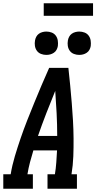

<svg xmlns="http://www.w3.org/2000/svg" viewBox="-42 -1148 586 1168"><path d="M-22 0V-88H23Q32 -143 48.5 -198Q65 -253 83.5 -307Q102 -361 123 -414.5Q144 -468 166 -521.5Q188 -575 210.5 -628.5Q233 -682 257 -735H374Q380 -682 385 -628.5Q390 -575 394.5 -521.5Q399 -468 402 -414.5Q405 -361 405.5 -306.5Q406 -252 404 -197.5Q402 -143 393 -88H426V0H247V-88H292Q298 -124 300.5 -160.5Q303 -197 305 -233H161Q150 -197 140.5 -161Q131 -125 125 -88H158V0ZM306 -321Q306 -390 302.5 -458.5Q299 -527 294 -595Q266 -527 239.5 -458.5Q213 -390 189 -321ZM440 -814Q423 -814 407.5 -820Q392 -826 382.5 -839Q373 -852 370.5 -868.5Q368 -885 371 -902Q373 -914 379 -925Q385 -936 395 -943Q405 -950 417 -953Q429 -956 440 -956Q457 -956 472.5 -950Q488 -944 497.5 -931Q507 -918 509.5 -901.5Q512 -885 510 -868Q508 -856 502 -845Q496 -834 485.5 -827Q475 -820 463.5 -817Q452 -814 440 -814ZM240 -814Q223 -814 207.5 -820Q192 -826 182.5 -839Q173 -852 170.5 -868.5Q168 -885 171 -902Q173 -914 179 -925Q185 -936 195 -943Q205 -950 217 -953Q229 -956 240 -956Q257 -956 272.5 -950Q288 -944 297.5 -931Q307 -918 309.5 -901.5Q312 -885 310 -868Q308 -856 302 -845Q296 -834 285.5 -827Q275 -820 263.5 -817Q252 -814 240 -814ZM224 -1052V-1128H524V-1052Z"/></svg>

Font: Iosevka Curly Slab SmBdObl
Style: Regular
Weight: 600
Italic angle: -9°
Monospace: yes
Designer: Belleve Invis
Foundry: Belleve Invis
Version: Version 11.0.0; ttfautohint (v1.8.3)